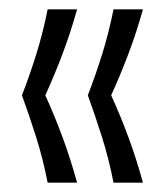

<svg xmlns="http://www.w3.org/2000/svg" viewBox="-20 -470 358 411"><path d="M82 -79Q72 -130 57.5 -176Q43 -222 27 -266Q44 -310 58 -355Q72 -400 82 -450H145Q131 -400 114 -355Q97 -310 77 -266Q97 -222 114 -176Q131 -130 145 -79ZM223 -79Q213 -130 198.5 -176Q184 -222 168 -266Q185 -310 199 -355Q213 -400 223 -450H286Q272 -400 255 -355Q238 -310 218 -266Q238 -222 255 -176Q272 -130 286 -79Z"/></svg>

Font: Bricolage Grotesque 24pt Condensed ExtraLight
Style: Regular
Weight: 250
Width: 3
Designer: Mathieu Triay
Foundry: Atelier Triay
Version: Version 1.001;gftools[0.9.33.dev8+g029e19f]